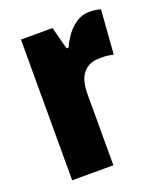

<svg xmlns="http://www.w3.org/2000/svg" viewBox="-111 -636 596 709"><g transform="rotate(-20 187.5 -281.5)"><path d="M322 -563Q332 -563 342 -562Q352 -561 367 -557L354 -383Q344 -386 332 -387.5Q320 -389 304 -389Q280 -389 263 -382Q246 -375 234.5 -360.5Q223 -346 218 -325.5Q213 -305 213 -278V0H51V-553H175L198 -465H206Q216 -488 232.5 -510.5Q249 -533 272 -548Q295 -563 322 -563Z"/></g></svg>

Font: Noto Sans Khmer ExtraCondensed Black
Style: Regular
Weight: 900
Width: 2
Designer: Danh Hong and the Monotype Design Team
Foundry: Monotype Imaging Inc.
Version: Version 2.004